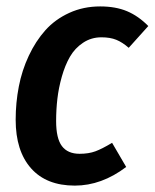

<svg xmlns="http://www.w3.org/2000/svg" viewBox="-20 -563 482 598"><path d="M292 -543Q340.3 -543 375.7 -528.1Q411.1 -513.2 441.9 -481.9L380.9 -414.1Q361.3 -431.2 342.3 -439Q323.2 -446.8 295.9 -446.8Q264.2 -446.8 238.8 -429.9Q213.4 -413.1 198 -386.5Q182.6 -359.9 172.6 -324.5Q162.6 -289.1 158.7 -255.1Q154.8 -221.2 154.8 -186Q154.8 -131.8 172.9 -107.9Q190.9 -84 228 -84Q256.3 -84 277.3 -91.8Q298.3 -99.6 329.1 -118.2L373 -43Q296.4 15.1 212.9 15.1Q124.5 15.1 76.7 -38.8Q28.8 -92.8 28.8 -189.9Q28.8 -243.2 38.6 -293.5Q48.3 -343.8 69.6 -389.2Q90.8 -434.6 121.3 -468.8Q151.9 -502.9 195.8 -522.9Q239.7 -543 292 -543Z"/></svg>

Font: Fira Sans Compressed Medium
Style: Italic
Weight: 500
Width: 3
Italic angle: -8°
Designer: Carrois Corporate & Edenspiekermann AG
Foundry: Carrois Corporate GbR & Edenspiekermann AG
Version: Version 4.203;PS 004.203;hotconv 1.0.88;makeotf.lib2.5.64775